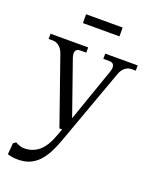

<svg xmlns="http://www.w3.org/2000/svg" viewBox="-169 -780 909 1130"><g transform="rotate(20 285.0 -214.5)"><path d="M106.9 -415Q97.2 -442.9 79.3 -458Q61.5 -473.1 39.1 -473.1H12.2V-505.9H248V-473.1H210.9Q188.5 -473.1 181.9 -458Q175.3 -442.9 185.1 -415L301.8 -82L418 -415Q427.7 -442.9 421.1 -458Q414.6 -473.1 392.1 -473.1H355V-505.9H558.1V-473.1H530.8Q508.3 -473.1 490.5 -458Q472.7 -442.9 462.9 -415L291 60.1Q270 118.2 247.1 157Q224.1 195.8 197.8 217.3Q171.4 238.8 144 247.3Q116.7 255.9 82 255.9Q47.4 255.9 19 246.1L24.9 175.8L41 164.1Q72.3 181.2 95.2 181.2Q149.4 181.2 188.5 148.4Q227.5 115.7 254.9 39.1L269 0H252ZM169.9 -629.9V-685.1H398.9V-629.9Z"/></g></svg>

Font: LT Superior Serif
Style: Regular
Weight: 400
Designer: Daniel Lyons
Foundry: LyonsType
Version: Version 2.120;FEAKit 1.0